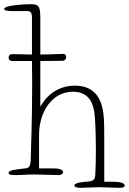

<svg xmlns="http://www.w3.org/2000/svg" viewBox="-50 -838 617 919"><path d="M445 -293C439 -342 419 -428 309 -428C237 -428 178 -391 143 -327V-546C184 -546 225 -547 248 -547C263 -547 267 -559 267 -565C267 -572 261 -580 256 -580C227 -580 190 -577 143 -577V-745C143 -800 140 -818 101 -818C85 -818 -30 -815 -30 -795C-30 -786 -7 -785 11 -785H81C97 -785 103 -776 103 -753V-577C68 -577 22 -579 7 -579C-4 -579 -9 -569 -9 -562C-9 -555 -2 -546 7 -546H103C103 -502 104 -462 104 -436C104 -290 99 -131 97 -72C96 -42 89 -34 71 -32C21 -27 -9 -23 -9 -10C-9 -1 7 0 25 0C55 0 85 -3 116 -3C147 -3 194 0 232 0C243 0 252 -6 252 -14C252 -26 231 -32 210 -32H137V-193C137 -301 198 -399 299 -399C387 -399 399 -326 403 -288C408 -239 409 -151 409 -120C409 -88 408 -29 406 0C404 21 398 29 371 31C343 33 306 37 306 50C306 57 315 61 337 61C356 61 395 58 424 58C452 58 497 61 518 61C538 61 547 58 547 50C547 37 520 32 493 32H449V-176C449 -228 449 -258 445 -293Z"/></svg>

Font: Life Savers
Style: Regular
Weight: 400
Designer: Pablo Impallari, Rodrigo Fuenzalida, Brenda Gallo
Foundry: Pablo Impallari, Rodrigo Fuenzalida, Brenda Gallo
Version: Version 3.000